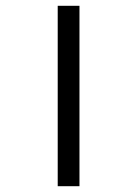

<svg xmlns="http://www.w3.org/2000/svg" viewBox="-20 -642 396 662"><path d="M179 -622H254V0H179Z"/></svg>

Font: Noto Sans ExtraCondensed
Style: Regular
Weight: 400
Width: 2
Designer: Monotype Design Team
Foundry: Monotype Imaging Inc.
Version: Version 2.013